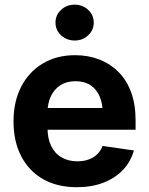

<svg xmlns="http://www.w3.org/2000/svg" viewBox="-20 -780 628 811"><path d="M304.2 10.7Q221.7 10.7 161.9 -23.4Q102.1 -57.6 69.6 -120.1Q37.1 -182.6 37.1 -267.1Q37.1 -350.6 69.3 -413.3Q101.6 -476.1 160.2 -511.5Q218.8 -546.9 297.4 -546.9Q351.6 -546.9 397.9 -529.3Q444.3 -511.7 479.2 -477.3Q514.2 -442.9 533.4 -391.4Q552.7 -339.8 552.7 -272.5V-231.9H95.2V-323.7H481.9L414.1 -299.8Q414.1 -341.8 400.9 -372.6Q387.7 -403.3 362.1 -420.2Q336.4 -437 298.8 -437Q261.2 -437 234.9 -419.9Q208.5 -402.8 194.6 -373Q180.7 -343.3 180.7 -304.7V-240.2Q180.7 -194.8 196.3 -163.1Q211.9 -131.3 240.5 -115Q269 -98.6 307.1 -98.6Q333 -98.6 354.2 -106.2Q375.5 -113.8 390.4 -128.2Q405.3 -142.6 413.1 -163.6L545.4 -144.5Q532.7 -97.7 499.8 -62.7Q466.8 -27.8 417.2 -8.5Q367.7 10.7 304.2 10.7ZM295.4 -608.9Q261.7 -608.9 238 -630.9Q214.4 -652.8 214.4 -684.6Q214.4 -716.3 238 -738.3Q261.7 -760.3 294.9 -760.3Q329.1 -760.3 352.5 -738.3Q376 -716.3 376 -684.6Q376 -652.8 352.5 -630.9Q329.1 -608.9 295.4 -608.9Z"/></svg>

Font: Inter 18pt
Style: Bold
Weight: 700
Designer: Rasmus Andersson
Foundry: rsms
Version: Version 4.001;git-66647c0bb